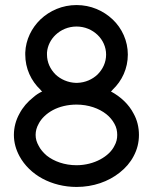

<svg xmlns="http://www.w3.org/2000/svg" viewBox="-20 -730 605 760"><path d="M509 -280C490 -317 458 -347 419 -368C422 -370 424 -372 426 -375C463 -410 486 -459 486 -514C486 -568 463 -618 426 -653C389 -688 339 -710 283 -710C227 -710 177 -688 140 -653C105 -619 82 -573 80 -522V-518V-514C80 -459 103 -410 140 -375C142 -372 144 -370 147 -368C134 -362 122 -354 112 -345C89 -327 70 -305 57 -280C43 -255 35 -226 35 -196C35 -166 43 -138 57 -112C77 -75 109 -44 148 -23C187 -2 234 10 283 10C349 10 409 -11 454 -47C477 -65 496 -87 509 -112C523 -138 530 -166 530 -196C530 -226 523 -255 509 -280ZM200 -435C179 -456 166 -483 166 -514V-517V-519V-522C168 -549 181 -574 200 -592C221 -612 250 -625 283 -625C316 -625 345 -612 366 -592C387 -572 400 -544 400 -514C400 -483 387 -456 366 -435C346 -416 318 -403 286 -402H283H280C249 -403 220 -416 200 -435ZM433 -153C423 -132 403 -113 377 -99C351 -85 318 -76 283 -76C236 -76 194 -91 165 -114C151 -126 140 -139 133 -153C125 -167 121 -181 121 -196C121 -211 125 -226 133 -240C143 -260 163 -280 189 -294C215 -308 248 -316 283 -316C330 -316 372 -301 401 -278C415 -267 426 -253 433 -240C441 -226 444 -211 444 -196C444 -181 441 -167 433 -153Z"/></svg>

Font: Radis Sans
Style: Regular
Weight: 400
Designer: Gaël Goy
Foundry: Gaël Goy
Version: 1.0